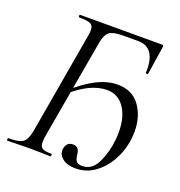

<svg xmlns="http://www.w3.org/2000/svg" viewBox="-123 -726 787 838"><g transform="rotate(20 270.5 -306.5)"><path d="M237 -43Q237 -50 238 -53Q245 -83 273 -83Q303 -83 305 -45Q307 -27 314 -17.5Q321 -8 341 -8Q380 -8 402 -42Q424 -76 436 -136Q442 -171 442 -200Q442 -271 412.5 -314Q383 -357 331 -357Q256 -357 168 -280L165 -294Q275 -395 367 -395Q435 -395 470.5 -346Q506 -297 506 -226Q506 -202 501 -174Q492 -126 467 -83.5Q442 -41 403.5 -14.5Q365 12 317 12Q280 12 258.5 -4Q237 -20 237 -43ZM-2 -12Q32 -12 50 -17.5Q68 -23 76.5 -37.5Q85 -52 91 -82L171 -545Q175 -562 175 -578Q175 -599 161 -606Q147 -613 108 -613Q105 -613 105 -619Q105 -625 108 -625H488Q498 -625 495 -615L475 -485Q475 -482 469 -482.5Q463 -483 464 -487Q467 -543 447.5 -573.5Q428 -604 385 -604H313Q270 -604 252.5 -591Q235 -578 228 -541L148 -84Q144 -64 144 -47Q144 -26 155.5 -19Q167 -12 198 -12Q200 -12 200 -6Q200 0 198 0Q172 0 158 -1L105 -2L43 -1Q27 0 -2 0Q-5 0 -5 -6Q-5 -12 -2 -12Z"/></g></svg>

Font: Cormorant Garamond
Style: Italic
Weight: 400
Italic angle: -10°
Designer: Christian Thalmann (Catharsis Fonts)
Foundry: Catharsis Fonts
Version: Version 4.000